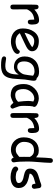

<svg xmlns="http://www.w3.org/2000/svg" viewBox="1298 -2116 1029 3665"><g transform="rotate(90 1812.5 -283.5)"><path d="M447.8 -360.8Q444.3 -299.8 398.9 -299.8Q356.9 -299.8 356.9 -348.1Q356.9 -357.4 355.5 -382.3L354 -423.3Q276.9 -414.1 230.5 -379.9Q187 -348.1 158.2 -284.2L159.2 -16.6Q159.2 32.7 110.8 32.7Q67.9 32.7 67.9 -16.6V-359.4Q67.9 -375.5 69.1 -407.7Q70.3 -439.9 70.3 -456.1Q70.3 -505.4 113.3 -505.4Q161.1 -505.4 161.6 -424.3Q255.4 -514.6 369.6 -514.6Q409.2 -514.6 428.7 -484.9Q448.2 -455.1 448.2 -395Q448.2 -369.6 447.8 -360.8Z M776.4 22.5Q666 22.5 597.7 -32.7Q522.9 -93.8 522.9 -203.6Q522.9 -330.6 584.5 -416.5Q651.4 -510.3 763.2 -510.3Q844.2 -510.3 895.5 -482.9Q958.5 -449.2 958.5 -379.4Q958.5 -330.6 903.3 -290.5Q878.9 -272.9 799.8 -235.8L613.3 -147.5Q640.6 -106.9 681.4 -86.4Q722.2 -65.9 776.4 -65.9Q810.1 -65.9 855.5 -78.6Q913.1 -94.7 929.7 -120.8Q946.3 -147 965.3 -147Q982.4 -147 995.8 -134Q1009.3 -121.1 1009.3 -104Q1009.3 -49.8 921.9 -10.7Q847.2 22.5 776.4 22.5ZM763.2 -422.4Q703.6 -422.4 664.1 -376.2Q624.5 -330.1 605 -237.3L754.9 -308.6Q843.3 -351.6 880.9 -383.3Q838.9 -422.4 763.2 -422.4Z M1498 -243.7 1486.8 -90.3Q1483.9 1 1466.8 59.1Q1444.8 133.3 1396.5 168.5Q1337.9 210.9 1227.1 210.9Q1162.1 210.9 1118.2 202.6Q1056.6 191.4 1056.6 155.3Q1056.6 114.7 1099.1 114.7Q1116.7 114.7 1157.7 122.6Q1198.7 130.4 1248.5 129.4Q1342.3 128.4 1377.9 44.4Q1401.4 -11.2 1402.8 -127Q1376.5 -81.1 1340.1 -58.1Q1303.7 -35.2 1256.8 -35.2Q1168.5 -35.2 1113 -91.8Q1057.6 -148.4 1057.6 -238.3Q1057.6 -361.8 1133.3 -437Q1211.4 -514.6 1346.2 -514.6Q1391.6 -514.6 1422.4 -503.7Q1453.1 -492.7 1469.2 -470.7Q1521.5 -469.2 1521.5 -416.5Q1521.5 -383.8 1511.2 -329.6Q1500 -266.6 1498 -243.7ZM1341.3 -427.7Q1248.5 -427.7 1197.8 -368.2Q1152.3 -314 1152.3 -231Q1152.3 -164.6 1179.2 -131.3Q1206.1 -98.1 1259.8 -98.1Q1309.1 -98.1 1355.5 -149.9Q1397.5 -198.2 1403.3 -245.1Q1413.6 -294.4 1425.3 -399.9Q1405.8 -414.1 1384.8 -420.9Q1363.8 -427.7 1341.3 -427.7Z M2008.3 32.2Q1999 32.2 1974.6 10.7Q1952.6 -9.3 1941.9 -24.9Q1895 0.5 1859.4 13.4Q1823.7 26.4 1799.8 26.4Q1685.5 26.4 1633.3 -38.1Q1584 -98.6 1584 -223.6Q1584 -341.8 1665.3 -425.8Q1746.6 -509.8 1859.4 -509.8Q1901.9 -509.8 1954.6 -487.8Q2021 -460.4 2021 -421.9Q2021 -408.7 2011.2 -398.4Q2006.3 -379.9 2003.7 -337.4Q2001 -294.9 2000.5 -228.5Q2000 -168 2008.8 -132.8Q2013.7 -111.3 2039.6 -46.9Q2043 -38.1 2050.8 -21L2053.7 -12.7Q2053.7 6.8 2040 19.5Q2026.4 32.2 2008.3 32.2ZM1906.7 -307.1Q1906.7 -328.1 1909.4 -352.8Q1912.1 -377.4 1917.5 -405.3Q1899.4 -414.6 1886.5 -418.9Q1873.5 -423.3 1865.7 -423.3Q1790 -423.3 1735.1 -361.6Q1680.2 -299.8 1680.2 -219.2Q1680.2 -139.2 1708.5 -99.1Q1736.8 -59.1 1793.5 -59.1Q1840.3 -59.1 1873 -76.2Q1890.6 -85.4 1922.4 -113.3Q1906.7 -242.7 1906.7 -307.1Z M2518.6 -360.8Q2515.1 -299.8 2469.7 -299.8Q2427.7 -299.8 2427.7 -348.1Q2427.7 -357.4 2426.3 -382.3L2424.8 -423.3Q2347.7 -414.1 2301.3 -379.9Q2257.8 -348.1 2229 -284.2L2230 -16.6Q2230 32.7 2181.6 32.7Q2138.7 32.7 2138.7 -16.6V-359.4Q2138.7 -375.5 2139.9 -407.7Q2141.1 -439.9 2141.1 -456.1Q2141.1 -505.4 2184.1 -505.4Q2231.9 -505.4 2232.4 -424.3Q2326.2 -514.6 2440.4 -514.6Q2480 -514.6 2499.5 -484.9Q2519 -455.1 2519 -395Q2519 -369.6 2518.6 -360.8Z M3068.8 -431.2Q3063 -359.4 3063 -287.6Q3063 -125 3078.1 -42Q3079.1 -35.2 3079.1 -30.8Q3079.1 -11.2 3065.4 1.5Q3051.8 14.2 3033.7 14.2Q3003.4 14.2 2989.3 -29.8Q2954.1 -3.9 2916.3 9.3Q2878.4 22.5 2837.4 22.5Q2736.3 22.5 2669.9 -44.9Q2601.6 -113.8 2601.6 -221.7Q2601.6 -352.1 2670.7 -430.7Q2739.7 -509.3 2850.1 -509.3Q2906.7 -509.3 2937.5 -491.7L2983.4 -458Q2990.2 -663.6 2999.5 -734.9Q3005.9 -778.3 3043.9 -778.3Q3088.4 -778.3 3088.4 -731Q3088.4 -663.1 3068.8 -431.2ZM2852.1 -418.5Q2770 -418.5 2729 -369.9Q2688 -321.3 2688 -223.6Q2688 -160.6 2732.7 -115.2Q2777.3 -69.8 2837.4 -69.8Q2878.4 -69.8 2906.7 -85Q2923.3 -93.8 2960.9 -125.5Q2968.3 -131.8 2975.1 -140.6L2973.6 -225.1L2974.1 -281.7L2975.1 -339.4Q2956.5 -378.9 2925.8 -398.7Q2895 -418.5 2852.1 -418.5Z M3536.1 -376Q3509.3 -376 3498.5 -394Q3491.2 -406.7 3485.8 -446.8Q3449.2 -437.5 3373 -412.6Q3294.4 -381.3 3293.9 -335.4Q3308.6 -330.1 3322.8 -327.6Q3435.1 -307.6 3489.7 -272.5Q3569.3 -221.2 3569.3 -124Q3569.3 -44.4 3500.5 -3.9Q3443.4 29.3 3356 29.3Q3292 29.3 3233.9 7.8Q3158.7 -19.5 3158.7 -68.4Q3158.7 -87.9 3174.1 -102.5Q3189.5 -117.2 3209 -117.2Q3224.1 -117.2 3248 -93.8Q3259.8 -82.5 3300.8 -75.2Q3333.5 -69.3 3356 -69.3Q3397 -69.3 3428.2 -79.1Q3473.6 -93.3 3473.6 -124Q3473.6 -190.4 3380.9 -213.9L3330.1 -225.1Q3265.1 -239.3 3237.8 -258.3Q3198.2 -285.6 3198.2 -340.8Q3198.2 -442.9 3294.4 -486.3Q3323.7 -499.5 3388.2 -517.8Q3452.6 -536.1 3480.5 -548.8Q3500.5 -557.6 3523.9 -557.6Q3544.9 -557.6 3558.3 -543.9Q3571.8 -530.3 3571.8 -508.3Q3571.8 -494.1 3577.9 -466.8Q3584 -439.5 3584 -425.3Q3584 -403.3 3570.6 -389.6Q3557.1 -376 3536.1 -376Z"/></g></svg>

Font: Candra Sangkala
Style: Regular
Weight: 400
Designer: R.S. Wihananto
Foundry: R.S. Wihananto
Version: Version 2.0.1